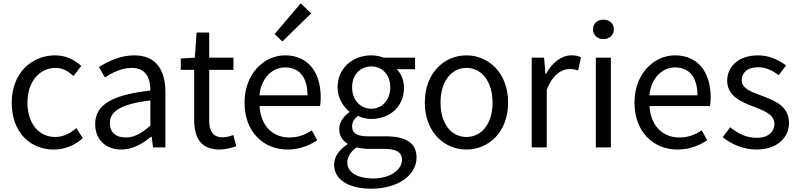

<svg xmlns="http://www.w3.org/2000/svg" viewBox="-20 -892 4831 1162"><path d="M306 13C371 13 433 -12 481 -56L442 -117C408 -86 364 -63 314 -63C214 -63 146 -146 146 -271C146 -396 218 -481 316 -481C360 -481 393 -461 425 -432L472 -493C433 -527 384 -557 313 -557C174 -557 51 -452 51 -271C51 -91 162 13 306 13Z M715 13C782 13 843 -22 895 -65H898L906 0H981V-334C981 -468 925 -557 793 -557C706 -557 629 -518 579 -486L615 -423C658 -452 715 -481 778 -481C867 -481 890 -414 890 -344C659 -318 556 -259 556 -141C556 -43 624 13 715 13ZM741 -60C687 -60 645 -85 645 -147C645 -217 707 -262 890 -284V-132C837 -85 794 -60 741 -60Z M1310 13C1343 13 1379 3 1410 -7L1392 -75C1374 -68 1349 -61 1330 -61C1267 -61 1246 -99 1246 -166V-469H1393V-543H1246V-695H1170L1159 -543L1074 -538V-469H1155V-168C1155 -59 1194 13 1310 13Z M1720 13C1794 13 1852 -12 1900 -43L1867 -103C1827 -76 1784 -60 1731 -60C1628 -60 1557 -134 1551 -250H1917C1919 -263 1921 -282 1921 -302C1921 -457 1843 -557 1705 -557C1579 -557 1460 -447 1460 -271C1460 -92 1576 13 1720 13ZM1550 -315C1561 -422 1629 -484 1706 -484C1791 -484 1841 -425 1841 -315ZM1689 -641 1863 -811 1800 -872 1642 -686Z M2227 250C2395 250 2501 163 2501 62C2501 -27 2438 -67 2312 -67H2206C2133 -67 2111 -91 2111 -126C2111 -156 2126 -174 2146 -191C2170 -179 2200 -172 2227 -172C2337 -172 2425 -245 2425 -361C2425 -408 2407 -448 2381 -473H2492V-543H2303C2284 -550 2257 -557 2227 -557C2117 -557 2023 -482 2023 -363C2023 -298 2058 -246 2094 -217V-213C2066 -193 2033 -157 2033 -112C2033 -69 2054 -40 2083 -23V-19C2032 14 2002 58 2002 104C2002 198 2094 250 2227 250ZM2227 -234C2164 -234 2111 -284 2111 -363C2111 -443 2163 -490 2227 -490C2291 -490 2342 -442 2342 -363C2342 -284 2289 -234 2227 -234ZM2240 188C2141 188 2082 150 2082 92C2082 60 2099 28 2138 0C2162 6 2188 9 2208 9H2302C2374 9 2413 26 2413 76C2413 133 2344 188 2240 188Z M2803 13C2936 13 3055 -91 3055 -271C3055 -452 2936 -557 2803 -557C2670 -557 2551 -452 2551 -271C2551 -91 2670 13 2803 13ZM2803 -63C2709 -63 2646 -146 2646 -271C2646 -396 2709 -481 2803 -481C2897 -481 2961 -396 2961 -271C2961 -146 2897 -63 2803 -63Z M3198 0H3289V-349C3325 -442 3381 -474 3426 -474C3448 -474 3461 -472 3479 -465L3496 -545C3479 -554 3462 -557 3438 -557C3377 -557 3322 -513 3284 -444H3281L3273 -543H3198Z M3586 0H3677V-543H3586ZM3632 -655C3668 -655 3695 -680 3695 -714C3695 -751 3668 -773 3632 -773C3596 -773 3569 -751 3569 -714C3569 -680 3596 -655 3632 -655Z M4080 13C4154 13 4212 -12 4260 -43L4227 -103C4187 -76 4144 -60 4091 -60C3988 -60 3917 -134 3911 -250H4277C4279 -263 4281 -282 4281 -302C4281 -457 4203 -557 4065 -557C3939 -557 3820 -447 3820 -271C3820 -92 3936 13 4080 13ZM3910 -315C3921 -422 3989 -484 4066 -484C4151 -484 4201 -425 4201 -315Z M4557 13C4685 13 4755 -60 4755 -148C4755 -251 4668 -283 4589 -313C4528 -336 4469 -355 4469 -407C4469 -449 4500 -485 4568 -485C4617 -485 4655 -465 4693 -437L4737 -496C4694 -529 4635 -557 4568 -557C4450 -557 4381 -489 4381 -403C4381 -311 4467 -274 4543 -246C4603 -223 4667 -198 4667 -143C4667 -96 4632 -58 4560 -58C4495 -58 4446 -84 4399 -122L4354 -62C4406 -19 4480 13 4557 13Z"/></svg>

Font: Source Han Sans CN Regular
Style: Regular
Weight: 400
Designer: Ryoko NISHIZUKA (kana & ideographs); Paul D. Hunt (Latin, Greek & Cyrillic); Wenlong ZHANG (bopomofo); Sandoll Communica
Foundry: Adobe Systems Incorporated
Version: Version 1.004;PS 1.004;hotconv 1.0.82;makeotf.lib2.5.63406